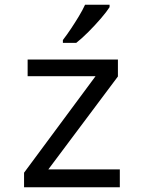

<svg xmlns="http://www.w3.org/2000/svg" viewBox="-20 -786 603 806"><path d="M81 0V-61L381 -466H96V-536H475V-465L183 -75H483V0ZM244 -618Q261 -640 278 -665.5Q295 -691 311 -717.5Q327 -744 337 -766H440V-756Q428 -737 403.5 -708.5Q379 -680 351 -652Q323 -624 300 -606H244Z"/></svg>

Font: Noto Sans Mono SemiCondensed
Style: Regular
Weight: 400
Width: 4
Designer: Monotype Design Team
Foundry: Monotype Imaging Inc.
Version: Version 2.010